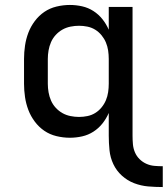

<svg xmlns="http://www.w3.org/2000/svg" viewBox="-20 -548 677 775"><path d="M637 207Q607 207 578 204.5Q549 202 521.5 191.5Q494 181 472 161Q450 141 437.5 114.5Q425 88 422 58.5Q419 29 419 0V-92Q409 -69 393.5 -49.5Q378 -30 357 -16.5Q336 -3 311.5 2.5Q287 8 262 8Q235 8 208 1.5Q181 -5 159 -20Q137 -35 120.5 -57Q104 -79 94.5 -104Q85 -129 81 -156Q77 -183 77 -210V-310Q77 -337 81 -364Q85 -391 94.5 -416Q104 -441 120.5 -463Q137 -485 159 -500Q181 -515 208 -521.5Q235 -528 262 -528Q287 -528 311.5 -522.5Q336 -517 357 -503.5Q378 -490 393.5 -470.5Q409 -451 419 -428V-520H515V0Q515 17 516.5 34Q518 51 524.5 66.5Q531 82 543 94Q555 106 570.5 113Q586 120 603 121.5Q620 123 637 123ZM299 -76Q316 -76 333 -79.5Q350 -83 364.5 -92Q379 -101 390 -114.5Q401 -128 407.5 -143.5Q414 -159 416.5 -176Q419 -193 419 -210V-310Q419 -327 416.5 -344Q414 -361 407.5 -376.5Q401 -392 390 -405.5Q379 -419 364.5 -428Q350 -437 333 -440.5Q316 -444 299 -444Q282 -444 264.5 -440.5Q247 -437 232 -428.5Q217 -420 205 -407Q193 -394 186 -378Q179 -362 176 -344.5Q173 -327 173 -310V-210Q173 -193 176 -175.5Q179 -158 186 -142Q193 -126 205 -113Q217 -100 232 -91.5Q247 -83 264.5 -79.5Q282 -76 299 -76Z"/></svg>

Font: Zed Mono Medium Extended
Style: Regular
Weight: 500
Width: 7
Monospace: yes
Designer: Belleve Invis
Foundry: Belleve Invis
Version: Version 1.0.0; ttfautohint (v1.8.4)